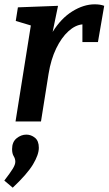

<svg xmlns="http://www.w3.org/2000/svg" viewBox="-23 -563 503 890"><path d="M49 0 120 -445 50 -466 60 -529 246 -536 221 -415Q260 -478 312.5 -510.5Q365 -543 416 -543Q442 -543 460 -536L431 -368H359V-450Q326 -447 294 -418Q262 -389 237.5 -338.5Q213 -288 202 -220L167 0ZM36 307 -3 274Q24 239 36 219.5Q48 200 48 187Q48 173 40.5 161Q33 149 33 128Q33 95 54 78Q75 61 99 61Q121 61 139 75.5Q157 90 157 122Q157 154 130 199Q103 244 36 307Z"/></svg>

Font: Bitter SemiBold
Style: Italic
Weight: 600
Italic angle: -9°
Designer: Sol Matas, and Bitter project Authors
Foundry: Sol Matas
Version: Version 2.001